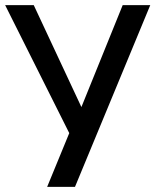

<svg xmlns="http://www.w3.org/2000/svg" viewBox="-23 -725 603 745"><path d="M160 0 255 -231 252 -196 -3 -705H108L295 -305H291L453 -705H560L268 0Z"/></svg>

Font: Nunito Sans 7pt Condensed SemiBold
Style: Regular
Weight: 600
Width: 3
Designer: Vernon Adams
Foundry: Vernon Adams
Version: Version 3.101;gftools[0.9.27]